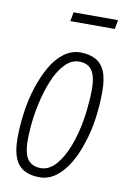

<svg xmlns="http://www.w3.org/2000/svg" viewBox="-82 -750 536 812"><g transform="rotate(10 186.0 -344.0)"><path d="M145 12Q107 12 80 -2.5Q53 -17 39.5 -49Q26 -81 26 -134Q26 -190 34 -246.5Q42 -303 58 -353Q75 -406 99 -448Q123 -490 155.5 -514Q188 -538 226 -538Q264 -538 291 -523.5Q318 -509 331.5 -477Q345 -445 345 -390Q345 -333 337 -275.5Q329 -218 312 -168Q296 -116 271.5 -75.5Q247 -35 215.5 -11.5Q184 12 145 12ZM144 -27Q180 -27 209 -60Q238 -93 258 -145.5Q278 -198 288 -258Q292 -281 294.5 -304Q297 -327 298.5 -349.5Q300 -372 300 -392Q300 -430 292 -453.5Q284 -477 268 -488Q252 -499 227 -499Q194 -499 166.5 -470.5Q139 -442 119.5 -395Q100 -348 88 -293Q82 -267 78 -239.5Q74 -212 72 -185Q70 -158 70 -134Q70 -96 78 -72.5Q86 -49 103 -38Q120 -27 144 -27ZM160 -661 167 -700H358L351 -661Z"/></g></svg>

Font: Archivo ExtraCondensed Thin
Style: Italic
Weight: 250
Width: 2
Italic angle: -10°
Designer: Hector Gatti
Foundry: Omnibus-Type
Version: Version 2.001